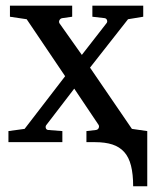

<svg xmlns="http://www.w3.org/2000/svg" viewBox="-20 -502 550 678"><path d="M450.2 155.8Q450.2 112.8 442.6 83Q435.1 53.2 418.7 34.9Q402.3 16.6 377 8.3Q351.6 0 315.9 0H285.2V-39.1L318.8 -43Q325.7 -43.9 328.4 -49.8Q331.1 -55.7 328.1 -61L242.2 -189L144 -61Q140.1 -56.6 141.6 -50.3Q143.1 -43.9 149.9 -43L200.2 -39.1V0H9.8V-39.1L66.9 -46.9L210 -232.9L74.2 -434.1L15.1 -442.9V-481.9H234.9V-442.9L200.2 -438Q193.4 -437 190.2 -431.2Q187 -425.3 189.9 -419.9L269 -308.1L356 -419.9Q359.9 -424.3 357.9 -430.7Q356 -437 349.1 -438L306.2 -442.9V-481.9H485.8V-442.9L432.1 -434.1L297.9 -263.2L445.8 -46.9L500 -39.1V155.8Z"/></svg>

Font: Charis SIL CyrE
Style: Regular
Weight: 400
Foundry: SIL International
Version: Version 5.000